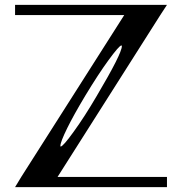

<svg xmlns="http://www.w3.org/2000/svg" viewBox="-20 -770 790 790"><path d="M377.9 -375Q481.4 -549.8 481.4 -580.1Q481.4 -583 479.5 -583Q470.7 -583 425.8 -521.5Q385.7 -466.8 330.1 -375Q282.2 -294.9 256.8 -243.2Q228.5 -185.5 228.5 -169.9Q228.5 -167 229.5 -167Q239.3 -167 284.2 -229.5Q328.1 -290 377.9 -375ZM667 -750 639.6 -708 216.8 -42H667V0H42L67.4 -42L491.2 -708H42V-750Z"/></svg>

Font: okolaksMetalik
Style: bold
Weight: 700
Width: 7
Version: Version 0.6